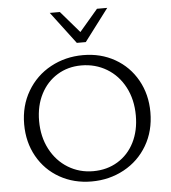

<svg xmlns="http://www.w3.org/2000/svg" viewBox="-60 -961 911 1025"><g transform="rotate(-5 395.5 -449.0)"><path d="M57 -326Q57 -425 103 -503Q149 -581 228 -624Q307 -667 402 -667Q497 -667 572.5 -624Q648 -581 691 -504.5Q734 -428 734 -332Q734 -232 688.5 -154.5Q643 -77 564 -34Q485 9 390 9Q295 9 219 -34Q143 -77 100 -153.5Q57 -230 57 -326ZM655 -321Q655 -407 620 -473.5Q585 -540 524 -576.5Q463 -613 388 -613Q316 -613 259 -578Q202 -543 170 -480.5Q138 -418 138 -337Q138 -252 173 -185.5Q208 -119 268.5 -82Q329 -45 403 -45Q477 -45 534.5 -80Q592 -115 623.5 -177.5Q655 -240 655 -321ZM245 -907H299L399 -791L498 -907H553L423 -735H375Z"/></g></svg>

Font: LXGW Bright TC
Style: Regular
Weight: 400
Designer: Christian Thalmann (Catharsis Fonts)
Foundry: LXGW / Christian Thalmann (Catharsis Fonts) / Fontworks Inc.
Version: Version 5.501